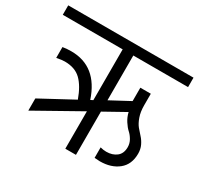

<svg xmlns="http://www.w3.org/2000/svg" viewBox="-157 -801 1004 969"><g transform="rotate(30 345.0 -317.0)"><path d="M710 -579V-634H-20V-579H329V-283L315 -276C278.3 -386 210 -441 110 -441C90.7 -441 74 -439.7 60 -437V-374C80 -378 95.7 -380 107 -380C147 -380 178.5 -368.8 201.5 -346.5C224.5 -324.2 244 -290.7 260 -246L71 -144V-73L329 -218V0H391V-252L513 -320C517 -302.7 523.8 -286.5 533.5 -271.5C543.2 -256.5 552.7 -244.8 562 -236.5C571.3 -228.2 579.7 -217.7 587 -205C594.3 -192.3 598 -178.7 598 -164C598 -139.3 590.2 -120.8 574.5 -108.5C558.8 -96.2 539 -90 515 -90C503.7 -90 492 -91.7 480 -95V-34C493.3 -32.7 503.7 -32 511 -32C555 -32 590.8 -43.2 618.5 -65.5C646.2 -87.8 660 -120 660 -162C660 -179.3 656.7 -195 650 -209C643.3 -223 635.3 -235 626 -245C616.7 -255 607.3 -265.7 598 -277C588.7 -288.3 580.7 -303.5 574 -322.5C567.3 -341.5 564 -363.7 564 -389V-456H503V-378L391 -318V-579Z"/></g></svg>

Font: Hind Light
Style: Regular
Weight: 300
Designer: Manushi Parikh, Satya Rajpurohit
Foundry: Indian Type Foundry
Version: Version 1.201;PS 1.0;hotconv 1.0.78;makeotf.lib2.5.61930; tt